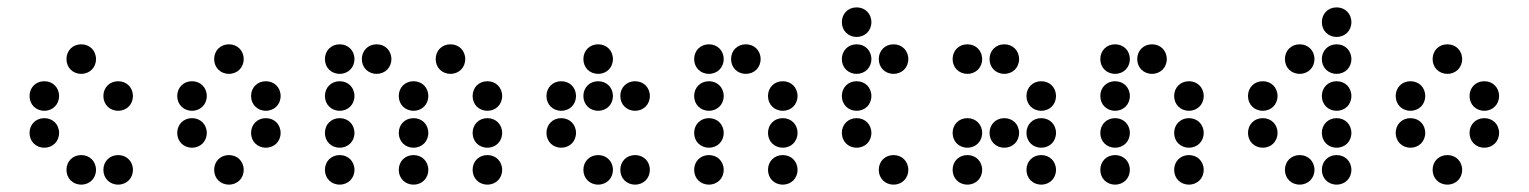

<svg xmlns="http://www.w3.org/2000/svg" viewBox="-20 -510 4140 520"><path d="M200 -310C223 -310 240 -327 240 -350C240 -373 223 -390 200 -390C177 -390 160 -373 160 -350C160 -327 177 -310 200 -310ZM100 -210C123 -210 140 -227 140 -250C140 -273 123 -290 100 -290C77 -290 60 -273 60 -250C60 -227 77 -210 100 -210ZM300 -210C323 -210 340 -227 340 -250C340 -273 323 -290 300 -290C277 -290 260 -273 260 -250C260 -227 277 -210 300 -210ZM100 -110C123 -110 140 -127 140 -150C140 -173 123 -190 100 -190C77 -190 60 -173 60 -150C60 -127 77 -110 100 -110ZM200 -10C223 -10 240 -27 240 -50C240 -73 223 -90 200 -90C177 -90 160 -73 160 -50C160 -27 177 -10 200 -10ZM300 -10C323 -10 340 -27 340 -50C340 -73 323 -90 300 -90C277 -90 260 -73 260 -50C260 -27 277 -10 300 -10Z M600 -310C623 -310 640 -327 640 -350C640 -373 623 -390 600 -390C577 -390 560 -373 560 -350C560 -327 577 -310 600 -310ZM500 -210C523 -210 540 -227 540 -250C540 -273 523 -290 500 -290C477 -290 460 -273 460 -250C460 -227 477 -210 500 -210ZM700 -210C723 -210 740 -227 740 -250C740 -273 723 -290 700 -290C677 -290 660 -273 660 -250C660 -227 677 -210 700 -210ZM500 -110C523 -110 540 -127 540 -150C540 -173 523 -190 500 -190C477 -190 460 -173 460 -150C460 -127 477 -110 500 -110ZM700 -110C723 -110 740 -127 740 -150C740 -173 723 -190 700 -190C677 -190 660 -173 660 -150C660 -127 677 -110 700 -110ZM600 -10C623 -10 640 -27 640 -50C640 -73 623 -90 600 -90C577 -90 560 -73 560 -50C560 -27 577 -10 600 -10Z M900 -310C923 -310 940 -327 940 -350C940 -373 923 -390 900 -390C877 -390 860 -373 860 -350C860 -327 877 -310 900 -310ZM1000 -310C1023 -310 1040 -327 1040 -350C1040 -373 1023 -390 1000 -390C977 -390 960 -373 960 -350C960 -327 977 -310 1000 -310ZM1200 -310C1223 -310 1240 -327 1240 -350C1240 -373 1223 -390 1200 -390C1177 -390 1160 -373 1160 -350C1160 -327 1177 -310 1200 -310ZM900 -210C923 -210 940 -227 940 -250C940 -273 923 -290 900 -290C877 -290 860 -273 860 -250C860 -227 877 -210 900 -210ZM1100 -210C1123 -210 1140 -227 1140 -250C1140 -273 1123 -290 1100 -290C1077 -290 1060 -273 1060 -250C1060 -227 1077 -210 1100 -210ZM1300 -210C1323 -210 1340 -227 1340 -250C1340 -273 1323 -290 1300 -290C1277 -290 1260 -273 1260 -250C1260 -227 1277 -210 1300 -210ZM900 -110C923 -110 940 -127 940 -150C940 -173 923 -190 900 -190C877 -190 860 -173 860 -150C860 -127 877 -110 900 -110ZM1100 -110C1123 -110 1140 -127 1140 -150C1140 -173 1123 -190 1100 -190C1077 -190 1060 -173 1060 -150C1060 -127 1077 -110 1100 -110ZM1300 -110C1323 -110 1340 -127 1340 -150C1340 -173 1323 -190 1300 -190C1277 -190 1260 -173 1260 -150C1260 -127 1277 -110 1300 -110ZM900 -10C923 -10 940 -27 940 -50C940 -73 923 -90 900 -90C877 -90 860 -73 860 -50C860 -27 877 -10 900 -10ZM1100 -10C1123 -10 1140 -27 1140 -50C1140 -73 1123 -90 1100 -90C1077 -90 1060 -73 1060 -50C1060 -27 1077 -10 1100 -10ZM1300 -10C1323 -10 1340 -27 1340 -50C1340 -73 1323 -90 1300 -90C1277 -90 1260 -73 1260 -50C1260 -27 1277 -10 1300 -10Z M1600 -310C1623 -310 1640 -327 1640 -350C1640 -373 1623 -390 1600 -390C1577 -390 1560 -373 1560 -350C1560 -327 1577 -310 1600 -310ZM1500 -210C1523 -210 1540 -227 1540 -250C1540 -273 1523 -290 1500 -290C1477 -290 1460 -273 1460 -250C1460 -227 1477 -210 1500 -210ZM1600 -210C1623 -210 1640 -227 1640 -250C1640 -273 1623 -290 1600 -290C1577 -290 1560 -273 1560 -250C1560 -227 1577 -210 1600 -210ZM1700 -210C1723 -210 1740 -227 1740 -250C1740 -273 1723 -290 1700 -290C1677 -290 1660 -273 1660 -250C1660 -227 1677 -210 1700 -210ZM1500 -110C1523 -110 1540 -127 1540 -150C1540 -173 1523 -190 1500 -190C1477 -190 1460 -173 1460 -150C1460 -127 1477 -110 1500 -110ZM1600 -10C1623 -10 1640 -27 1640 -50C1640 -73 1623 -90 1600 -90C1577 -90 1560 -73 1560 -50C1560 -27 1577 -10 1600 -10ZM1700 -10C1723 -10 1740 -27 1740 -50C1740 -73 1723 -90 1700 -90C1677 -90 1660 -73 1660 -50C1660 -27 1677 -10 1700 -10Z M1900 -310C1923 -310 1940 -327 1940 -350C1940 -373 1923 -390 1900 -390C1877 -390 1860 -373 1860 -350C1860 -327 1877 -310 1900 -310ZM2000 -310C2023 -310 2040 -327 2040 -350C2040 -373 2023 -390 2000 -390C1977 -390 1960 -373 1960 -350C1960 -327 1977 -310 2000 -310ZM1900 -210C1923 -210 1940 -227 1940 -250C1940 -273 1923 -290 1900 -290C1877 -290 1860 -273 1860 -250C1860 -227 1877 -210 1900 -210ZM2100 -210C2123 -210 2140 -227 2140 -250C2140 -273 2123 -290 2100 -290C2077 -290 2060 -273 2060 -250C2060 -227 2077 -210 2100 -210ZM1900 -110C1923 -110 1940 -127 1940 -150C1940 -173 1923 -190 1900 -190C1877 -190 1860 -173 1860 -150C1860 -127 1877 -110 1900 -110ZM2100 -110C2123 -110 2140 -127 2140 -150C2140 -173 2123 -190 2100 -190C2077 -190 2060 -173 2060 -150C2060 -127 2077 -110 2100 -110ZM1900 -10C1923 -10 1940 -27 1940 -50C1940 -73 1923 -90 1900 -90C1877 -90 1860 -73 1860 -50C1860 -27 1877 -10 1900 -10ZM2100 -10C2123 -10 2140 -27 2140 -50C2140 -73 2123 -90 2100 -90C2077 -90 2060 -73 2060 -50C2060 -27 2077 -10 2100 -10Z M2300 -410C2323 -410 2340 -427 2340 -450C2340 -473 2323 -490 2300 -490C2277 -490 2260 -473 2260 -450C2260 -427 2277 -410 2300 -410ZM2300 -310C2323 -310 2340 -327 2340 -350C2340 -373 2323 -390 2300 -390C2277 -390 2260 -373 2260 -350C2260 -327 2277 -310 2300 -310ZM2400 -310C2423 -310 2440 -327 2440 -350C2440 -373 2423 -390 2400 -390C2377 -390 2360 -373 2360 -350C2360 -327 2377 -310 2400 -310ZM2300 -210C2323 -210 2340 -227 2340 -250C2340 -273 2323 -290 2300 -290C2277 -290 2260 -273 2260 -250C2260 -227 2277 -210 2300 -210ZM2300 -110C2323 -110 2340 -127 2340 -150C2340 -173 2323 -190 2300 -190C2277 -190 2260 -173 2260 -150C2260 -127 2277 -110 2300 -110ZM2400 -10C2423 -10 2440 -27 2440 -50C2440 -73 2423 -90 2400 -90C2377 -90 2360 -73 2360 -50C2360 -27 2377 -10 2400 -10Z M2600 -310C2623 -310 2640 -327 2640 -350C2640 -373 2623 -390 2600 -390C2577 -390 2560 -373 2560 -350C2560 -327 2577 -310 2600 -310ZM2700 -310C2723 -310 2740 -327 2740 -350C2740 -373 2723 -390 2700 -390C2677 -390 2660 -373 2660 -350C2660 -327 2677 -310 2700 -310ZM2800 -210C2823 -210 2840 -227 2840 -250C2840 -273 2823 -290 2800 -290C2777 -290 2760 -273 2760 -250C2760 -227 2777 -210 2800 -210ZM2600 -110C2623 -110 2640 -127 2640 -150C2640 -173 2623 -190 2600 -190C2577 -190 2560 -173 2560 -150C2560 -127 2577 -110 2600 -110ZM2700 -110C2723 -110 2740 -127 2740 -150C2740 -173 2723 -190 2700 -190C2677 -190 2660 -173 2660 -150C2660 -127 2677 -110 2700 -110ZM2800 -110C2823 -110 2840 -127 2840 -150C2840 -173 2823 -190 2800 -190C2777 -190 2760 -173 2760 -150C2760 -127 2777 -110 2800 -110ZM2600 -10C2623 -10 2640 -27 2640 -50C2640 -73 2623 -90 2600 -90C2577 -90 2560 -73 2560 -50C2560 -27 2577 -10 2600 -10ZM2800 -10C2823 -10 2840 -27 2840 -50C2840 -73 2823 -90 2800 -90C2777 -90 2760 -73 2760 -50C2760 -27 2777 -10 2800 -10Z M3000 -310C3023 -310 3040 -327 3040 -350C3040 -373 3023 -390 3000 -390C2977 -390 2960 -373 2960 -350C2960 -327 2977 -310 3000 -310ZM3100 -310C3123 -310 3140 -327 3140 -350C3140 -373 3123 -390 3100 -390C3077 -390 3060 -373 3060 -350C3060 -327 3077 -310 3100 -310ZM3000 -210C3023 -210 3040 -227 3040 -250C3040 -273 3023 -290 3000 -290C2977 -290 2960 -273 2960 -250C2960 -227 2977 -210 3000 -210ZM3200 -210C3223 -210 3240 -227 3240 -250C3240 -273 3223 -290 3200 -290C3177 -290 3160 -273 3160 -250C3160 -227 3177 -210 3200 -210ZM3000 -110C3023 -110 3040 -127 3040 -150C3040 -173 3023 -190 3000 -190C2977 -190 2960 -173 2960 -150C2960 -127 2977 -110 3000 -110ZM3200 -110C3223 -110 3240 -127 3240 -150C3240 -173 3223 -190 3200 -190C3177 -190 3160 -173 3160 -150C3160 -127 3177 -110 3200 -110ZM3000 -10C3023 -10 3040 -27 3040 -50C3040 -73 3023 -90 3000 -90C2977 -90 2960 -73 2960 -50C2960 -27 2977 -10 3000 -10ZM3200 -10C3223 -10 3240 -27 3240 -50C3240 -73 3223 -90 3200 -90C3177 -90 3160 -73 3160 -50C3160 -27 3177 -10 3200 -10Z M3600 -410C3623 -410 3640 -427 3640 -450C3640 -473 3623 -490 3600 -490C3577 -490 3560 -473 3560 -450C3560 -427 3577 -410 3600 -410ZM3500 -310C3523 -310 3540 -327 3540 -350C3540 -373 3523 -390 3500 -390C3477 -390 3460 -373 3460 -350C3460 -327 3477 -310 3500 -310ZM3600 -310C3623 -310 3640 -327 3640 -350C3640 -373 3623 -390 3600 -390C3577 -390 3560 -373 3560 -350C3560 -327 3577 -310 3600 -310ZM3400 -210C3423 -210 3440 -227 3440 -250C3440 -273 3423 -290 3400 -290C3377 -290 3360 -273 3360 -250C3360 -227 3377 -210 3400 -210ZM3600 -210C3623 -210 3640 -227 3640 -250C3640 -273 3623 -290 3600 -290C3577 -290 3560 -273 3560 -250C3560 -227 3577 -210 3600 -210ZM3400 -110C3423 -110 3440 -127 3440 -150C3440 -173 3423 -190 3400 -190C3377 -190 3360 -173 3360 -150C3360 -127 3377 -110 3400 -110ZM3600 -110C3623 -110 3640 -127 3640 -150C3640 -173 3623 -190 3600 -190C3577 -190 3560 -173 3560 -150C3560 -127 3577 -110 3600 -110ZM3500 -10C3523 -10 3540 -27 3540 -50C3540 -73 3523 -90 3500 -90C3477 -90 3460 -73 3460 -50C3460 -27 3477 -10 3500 -10ZM3600 -10C3623 -10 3640 -27 3640 -50C3640 -73 3623 -90 3600 -90C3577 -90 3560 -73 3560 -50C3560 -27 3577 -10 3600 -10Z M3900 -310C3923 -310 3940 -327 3940 -350C3940 -373 3923 -390 3900 -390C3877 -390 3860 -373 3860 -350C3860 -327 3877 -310 3900 -310ZM3800 -210C3823 -210 3840 -227 3840 -250C3840 -273 3823 -290 3800 -290C3777 -290 3760 -273 3760 -250C3760 -227 3777 -210 3800 -210ZM4000 -210C4023 -210 4040 -227 4040 -250C4040 -273 4023 -290 4000 -290C3977 -290 3960 -273 3960 -250C3960 -227 3977 -210 4000 -210ZM3800 -110C3823 -110 3840 -127 3840 -150C3840 -173 3823 -190 3800 -190C3777 -190 3760 -173 3760 -150C3760 -127 3777 -110 3800 -110ZM4000 -110C4023 -110 4040 -127 4040 -150C4040 -173 4023 -190 4000 -190C3977 -190 3960 -173 3960 -150C3960 -127 3977 -110 4000 -110ZM3900 -10C3923 -10 3940 -27 3940 -50C3940 -73 3923 -90 3900 -90C3877 -90 3860 -73 3860 -50C3860 -27 3877 -10 3900 -10Z"/></svg>

Font: TINY 5x3 80
Style: Regular
Weight: 200
Designer: Jack Halten Fahnestock
Foundry: Velvetyne Type Foundry
Version: Version 1.002;hotconv 1.0.109;makeotfexe 2.5.65596